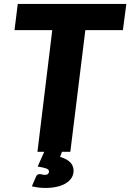

<svg xmlns="http://www.w3.org/2000/svg" viewBox="-20 -748 642 946"><path d="M175.5 110Q182.5 110 188 111.8Q193.5 113.5 201 113.5Q212.5 113.5 217 108.2Q221.5 103 221.5 97.5Q221.5 87.5 209 82.5Q196.5 77.5 165.5 72.5L198 0H164.5L237.5 -599.5H51.5L67.5 -728.5H602.5L585.5 -599.5H400.5L326.5 0H285.5L276 25Q295 30.5 307.8 38Q320.5 45.5 328.2 54.2Q336 63 339.2 72.8Q342.5 82.5 342.5 93Q342.5 113 332.2 128.8Q322 144.5 303.8 155.5Q285.5 166.5 260.2 172.2Q235 178 204.5 178Q185.5 178 170 176Q154.5 174 137 170L157 123.5Q161.5 110 175.5 110Z"/></svg>

Font: Lato Black
Style: Italic
Weight: 900
Italic angle: -7°
Designer: Lukasz Dziedzic
Foundry: tyPoland Lukasz Dziedzic
Version: Version 2.007; 2014-02-27